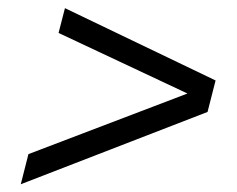

<svg xmlns="http://www.w3.org/2000/svg" viewBox="-20 -577 590 478"><path d="M31.7 -118.3 50.8 -193.3 446.7 -344.2 125.8 -495 141.7 -556.7 516.7 -376.7 496.7 -298.3Z"/></svg>

Font: Funnel Sans Light Light
Style: Italic
Weight: 300
Italic angle: -14.036°
Version: Version 1.000